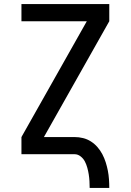

<svg xmlns="http://www.w3.org/2000/svg" viewBox="-20 -755 640 940"><path d="M419 165Q419 148 418 131.5Q417 115 414.5 99Q412 83 407.5 66.5Q403 50 395.5 35.5Q388 21 374.5 10.5Q361 0 345 0H85V-84L405 -651H85V-735H515V-651L195 -84H345Q366 -84 386.5 -79Q407 -74 425 -62.5Q443 -51 457 -35Q471 -19 481 0Q491 19 497.5 39.5Q504 60 508 80.5Q512 101 513.5 122.5Q515 144 515 165Z"/></svg>

Font: Iosevka Custom Medium Extended
Style: Regular
Weight: 500
Width: 7
Monospace: yes
Designer: Belleve Invis
Foundry: Belleve Invis
Version: Version 11.2.4; ttfautohint (v1.8.4)